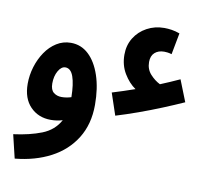

<svg xmlns="http://www.w3.org/2000/svg" viewBox="-85 -652 1067 977"><g transform="rotate(10 449.0 -163.5)"><path d="M518 -74 480 -187Q536 -204 596 -225Q561 -249 535.5 -291.5Q510 -334 510 -388Q510 -437 533.5 -475Q557 -513 597.5 -535Q638 -557 687 -557Q705 -557 725 -554Q745 -551 767 -543L746 -432Q733 -436 723 -437Q713 -438 707 -438Q677 -438 658.5 -421.5Q640 -405 640 -373Q640 -336 663 -310.5Q686 -285 714 -271Q763 -291 813 -314L857 -203Q808 -181 749.5 -157Q691 -133 631 -111.5Q571 -90 518 -74ZM52 230 23 109Q107 98 168 74Q229 50 259 -5Q230 4 198 4Q134 4 92.5 -38.5Q51 -81 51 -157Q51 -201 64 -244Q77 -287 101 -322.5Q125 -358 158.5 -379Q192 -400 232 -400Q285 -400 324 -363.5Q363 -327 385 -261.5Q407 -196 407 -110Q407 -10 361.5 63Q316 136 236 178Q156 220 52 230ZM174 -180Q174 -147 191 -133.5Q208 -120 232 -120Q257 -120 282 -128Q281 -196 267.5 -234Q254 -272 226 -272Q205 -272 189.5 -245Q174 -218 174 -180Z"/></g></svg>

Font: Noto Sans Arabic ExtCond
Style: Bold
Weight: 700
Width: 2
Designer: Monotype Design Team, Nadine Chahine, Nizar Qandah and Khaled Hosny
Foundry: Monotype Imaging Inc.
Version: Version 2.012; ttfautohint (v1.8.4.7-5d5b)